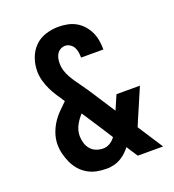

<svg xmlns="http://www.w3.org/2000/svg" viewBox="-136 -849 872 962"><g transform="rotate(-20 300.0 -367.5)"><path d="M267 8Q241 8 216 3Q191 -2 168.5 -15Q146 -28 129 -47.5Q112 -67 101.5 -90Q91 -113 84.5 -138Q78 -163 78 -189Q78 -218 87 -245.5Q96 -273 111 -297Q126 -321 146 -341.5Q166 -362 187 -382Q173 -403 158.5 -425Q144 -447 133 -470Q122 -493 115 -518.5Q108 -544 108 -570Q108 -605 120 -638.5Q132 -672 156 -696.5Q180 -721 214 -732Q248 -743 283 -743Q307 -743 330.5 -738.5Q354 -734 375 -722.5Q396 -711 412.5 -692.5Q429 -674 439 -652.5Q449 -631 453 -607Q457 -583 457 -559H338Q338 -573 336 -587Q334 -601 327.5 -613.5Q321 -626 308.5 -634Q296 -642 282 -642Q269 -642 257.5 -635.5Q246 -629 239 -618Q232 -607 229.5 -594Q227 -581 227 -568Q227 -548 233 -528.5Q239 -509 249 -491.5Q259 -474 270.5 -457.5Q282 -441 294 -424.5Q306 -408 317 -391.5Q328 -375 339 -358L409 -250L442 -326H567L497 -163Q494 -156 491 -148.5Q488 -141 485 -134L572 0H437L412 -38L398 -60Q379 -34 352 -16Q325 2 294 6L281 8ZM287 -93Q307 -93 324 -103.5Q341 -114 352 -130L315 -188L245 -295Q225 -274 211 -247.5Q197 -221 197 -192Q197 -173 202.5 -154.5Q208 -136 220 -121.5Q232 -107 250 -100Q268 -93 287 -93Z"/></g></svg>

Font: Iosevka Plex Etoile
Style: Bold
Weight: 700
Designer: Belleve Invis
Foundry: Belleve Invis
Version: Version 25.1.1; ttfautohint (v1.8.4)